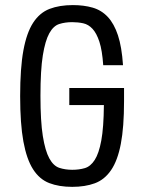

<svg xmlns="http://www.w3.org/2000/svg" viewBox="-20 -717 570 747"><path d="M249.6 -308.2H384.2Q383.4 -220.6 374.1 -170.3Q364.8 -120 348.5 -94.7Q332.2 -69.4 310 -62.9Q287.8 -56.4 261.2 -56.4Q233.8 -56.4 210.9 -63.9Q188 -71.4 171.9 -100.8Q155.8 -130.2 146.6 -187.7Q137.4 -245.2 137.4 -344.4Q137.4 -444.4 146.6 -501.5Q155.8 -558.6 171.8 -587.5Q187.8 -616.4 210.6 -623.6Q233.4 -630.8 260.6 -630.8Q283.4 -630.8 303.7 -626.4Q324 -622 339.9 -604.9Q355.8 -587.8 366.7 -554.5Q377.6 -521.2 381.6 -463.4H458.6Q453.8 -534.6 438.9 -579.7Q424 -624.8 399.4 -651.1Q374.8 -677.4 340.5 -687.3Q306.2 -697.2 263.6 -697.2Q211.2 -697.2 172.8 -682.4Q134.4 -667.6 109 -628.6Q83.6 -589.6 71 -520.8Q58.4 -452 58.4 -343.2Q58.4 -235.2 71 -166.4Q83.6 -97.6 108.6 -58.5Q133.6 -19.4 171.6 -4.7Q209.6 10 261 10Q311 10 348.8 -3.9Q386.6 -17.8 412.1 -55Q437.6 -92.2 450.1 -157.2Q462.6 -222.2 462.6 -323.4V-374.6H249.6Z"/></svg>

Font: Secuela Light
Style: Regular
Weight: 300
Designer: Fernando Haro
Foundry: deFharo
Version: Version 1.708